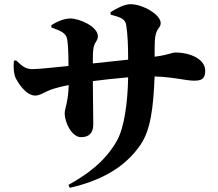

<svg xmlns="http://www.w3.org/2000/svg" viewBox="-20 -827 1040 914"><path d="M507 -757C559 -744 577 -735 581 -706C588 -660 590 -609 590 -543L422 -525C422 -550 422 -574 424 -590C427 -627 446 -630 446 -654C446 -701 358 -739 315 -739C286 -739 252 -725 224 -707L225 -696C274 -679 295 -668 300 -639C304 -617 306 -570 306 -513C246 -507 166 -498 135 -498C105 -498 89 -508 56 -540L46 -537C43 -504 46 -474 54 -457C64 -436 102 -372 148 -372C170 -372 193 -389 219 -399C241 -407 271 -415 307 -422C305 -341 288 -310 288 -289C288 -241 323 -174 366 -174C405 -174 424 -195 424 -235C424 -291 422 -359 422 -441C469 -447 532 -454 590 -459C588 -341 572 -220 537 -158C480 -56 391 6 306 53L312 67C453 35 572 -25 649 -138C698 -210 710 -317 716 -463C810 -460 864 -443 903 -443C935 -443 957 -448 957 -490C957 -546 885 -577 815 -577C797 -577 785 -566 716 -557C716 -578 716 -603 717 -631C720 -695 745 -691 745 -717C745 -758 659 -807 602 -807C573 -807 540 -790 506 -769Z"/></svg>

Font: Noto Serif KR Black
Style: Regular
Weight: 900
Version: Version 1.001;PS 1.001;hotconv 16.6.54;makeotf.lib2.5.65590